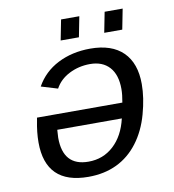

<svg xmlns="http://www.w3.org/2000/svg" viewBox="-79 -755 758 835"><g transform="rotate(-10 300.0 -337.5)"><path d="M445.8 -282.7Q452.1 -316.4 452.1 -341.8Q452.1 -404.8 421.6 -438.5Q391.1 -472.2 335.9 -472.2Q286.1 -472.2 243.9 -450.7Q201.7 -429.2 181.2 -391.1L108.4 -413.1Q142.1 -473.6 205.3 -505.9Q268.6 -538.1 348.6 -538.1Q443.4 -538.1 493.2 -489Q543 -439.9 543 -347.7Q543 -287.1 523.4 -216.6Q503.9 -146 464.8 -94.5Q425.8 -43 370.6 -16.6Q315.4 9.8 245.1 9.8Q56.6 9.8 56.6 -175.3Q56.6 -219.7 66.9 -271L68.8 -282.7ZM256.8 -55.2Q321.8 -55.2 367.9 -97.7Q414.1 -140.1 431.6 -215.3H146.5L144.5 -180.2Q144.5 -55.2 256.8 -55.2ZM420.9 -595.2 438.5 -685.1H518.1L500.5 -595.2ZM228.5 -595.2 246.1 -685.1H326.7L309.1 -595.2Z"/></g></svg>

Font: Cousine
Style: Italic
Weight: 400
Italic angle: -12°
Monospace: yes
Designer: Steve Matteson
Foundry: Monotype Imaging Inc.
Version: Version 1.21